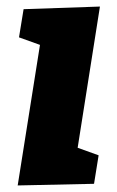

<svg xmlns="http://www.w3.org/2000/svg" viewBox="-20 -561 358 586"><path d="M34 5 102 -424 38 -447 52 -533 285 -541 217 -110 281 -87 267 0Z"/></svg>

Font: Bitter ExtraBold
Style: Italic
Weight: 800
Italic angle: -9°
Designer: Sol Matas, and Bitter project Authors
Foundry: Sol Matas
Version: Version 2.001